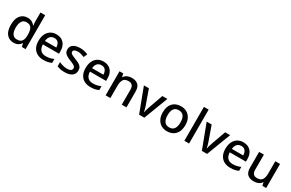

<svg xmlns="http://www.w3.org/2000/svg" viewBox="183 -2239 5647 3728"><g transform="rotate(30 3006.5 -375.0)"><path d="M268 10Q171 10 111.5 -60Q52 -130 52 -268Q52 -407 112 -478Q172 -549 270 -549Q331 -549 370 -526Q409 -503 433 -470H439Q437 -483 434 -510Q431 -537 431 -558V-760H537V0H454L436 -72H431Q408 -37 369 -13.5Q330 10 268 10ZM293 -77Q371 -77 403 -120.5Q435 -164 435 -251V-267Q435 -361 404.5 -411.5Q374 -462 292 -462Q227 -462 194 -409.5Q161 -357 161 -266Q161 -175 194 -126Q227 -77 293 -77Z M915 -549Q1021 -549 1082 -483.5Q1143 -418 1143 -305V-247H781Q783 -164 824.5 -120Q866 -76 941 -76Q993 -76 1033.5 -85.5Q1074 -95 1117 -114V-26Q1076 -8 1035 1Q994 10 937 10Q858 10 798.5 -21Q739 -52 705.5 -113.5Q672 -175 672 -265Q672 -356 702.5 -419Q733 -482 787.5 -515.5Q842 -549 915 -549ZM915 -467Q858 -467 823.5 -430Q789 -393 783 -325H1037Q1036 -388 1006.5 -427.5Q977 -467 915 -467Z M1633 -152Q1633 -73 1575 -31.5Q1517 10 1414 10Q1357 10 1316.5 1.5Q1276 -7 1242 -23V-116Q1277 -99 1324.5 -85.5Q1372 -72 1417 -72Q1477 -72 1503.5 -91Q1530 -110 1530 -142Q1530 -160 1520 -174.5Q1510 -189 1482.5 -204.5Q1455 -220 1402 -240Q1350 -261 1314.5 -281.5Q1279 -302 1260 -330.5Q1241 -359 1241 -404Q1241 -474 1297.5 -511.5Q1354 -549 1447 -549Q1496 -549 1539.5 -539Q1583 -529 1624 -511L1589 -430Q1554 -445 1517 -455.5Q1480 -466 1442 -466Q1394 -466 1369 -451Q1344 -436 1344 -409Q1344 -390 1356 -376Q1368 -362 1396.5 -348Q1425 -334 1475 -314Q1525 -295 1560.5 -275Q1596 -255 1614.5 -226Q1633 -197 1633 -152Z M1971 -549Q2077 -549 2138 -483.5Q2199 -418 2199 -305V-247H1837Q1839 -164 1880.5 -120Q1922 -76 1997 -76Q2049 -76 2089.5 -85.5Q2130 -95 2173 -114V-26Q2132 -8 2091 1Q2050 10 1993 10Q1914 10 1854.5 -21Q1795 -52 1761.5 -113.5Q1728 -175 1728 -265Q1728 -356 1758.5 -419Q1789 -482 1843.5 -515.5Q1898 -549 1971 -549ZM1971 -467Q1914 -467 1879.5 -430Q1845 -393 1839 -325H2093Q2092 -388 2062.5 -427.5Q2033 -467 1971 -467Z M2604 -549Q2698 -549 2748 -502Q2798 -455 2798 -351V0H2693V-336Q2693 -462 2582 -462Q2499 -462 2468 -413Q2437 -364 2437 -272V0H2331V-539H2415L2430 -467H2436Q2462 -509 2507.5 -529Q2553 -549 2604 -549Z M3082 0 2878 -539H2990L3102 -224Q3113 -193 3124 -154.5Q3135 -116 3138 -91H3142Q3146 -116 3158 -155Q3170 -194 3180 -224L3292 -539H3404L3199 0Z M3962 -270Q3962 -136 3893 -63Q3824 10 3707 10Q3634 10 3577.5 -23Q3521 -56 3488.5 -118.5Q3456 -181 3456 -270Q3456 -404 3524 -476.5Q3592 -549 3710 -549Q3784 -549 3840.5 -516.5Q3897 -484 3929.5 -422Q3962 -360 3962 -270ZM3565 -270Q3565 -179 3599.5 -128Q3634 -77 3709 -77Q3784 -77 3818.5 -128Q3853 -179 3853 -270Q3853 -362 3818 -411.5Q3783 -461 3708 -461Q3633 -461 3599 -411.5Q3565 -362 3565 -270Z M4202 0H4096V-760H4202Z M4489 0 4285 -539H4397L4509 -224Q4520 -193 4531 -154.5Q4542 -116 4545 -91H4549Q4553 -116 4565 -155Q4577 -194 4587 -224L4699 -539H4811L4606 0Z M5106 -549Q5212 -549 5273 -483.5Q5334 -418 5334 -305V-247H4972Q4974 -164 5015.5 -120Q5057 -76 5132 -76Q5184 -76 5224.5 -85.5Q5265 -95 5308 -114V-26Q5267 -8 5226 1Q5185 10 5128 10Q5049 10 4989.5 -21Q4930 -52 4896.5 -113.5Q4863 -175 4863 -265Q4863 -356 4893.5 -419Q4924 -482 4978.5 -515.5Q5033 -549 5106 -549ZM5106 -467Q5049 -467 5014.5 -430Q4980 -393 4974 -325H5228Q5227 -388 5197.5 -427.5Q5168 -467 5106 -467Z M5930 -539V0H5845L5830 -71H5825Q5799 -29 5753 -9.5Q5707 10 5656 10Q5561 10 5511 -37Q5461 -84 5461 -186V-539H5568V-202Q5568 -77 5677 -77Q5760 -77 5792 -126Q5824 -175 5824 -266V-539Z"/></g></svg>

Font: Noto Sans Tamil Medium
Style: Regular
Weight: 500
Designer: Jelle Bosma - Monotype Design Team
Foundry: Monotype Imaging Inc.
Version: Version 2.004; ttfautohint (v1.8.4.7-5d5b)